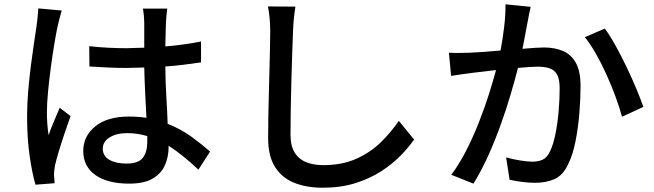

<svg xmlns="http://www.w3.org/2000/svg" viewBox="-20 -816 3040 893"><path d="M267.1 -767.1Q262.7 -753.4 256.3 -728.5Q250 -703.6 247.1 -689.9Q240.7 -659.7 232.4 -609.6Q224.1 -559.6 216.3 -501.7Q208.5 -443.8 203.4 -388.9Q198.2 -334 198.2 -293.9Q198.2 -267.1 200 -241Q201.7 -214.8 206.1 -187Q216.3 -217.8 231.2 -252.4Q246.1 -287.1 257.8 -314.9L308.1 -275.9Q294.4 -237.8 279.8 -194.3Q265.1 -150.9 253.4 -111.6Q241.7 -72.3 235.8 -46.9Q233.9 -36.6 232.4 -23.2Q231 -9.8 231 -1Q231.9 6.3 232.7 16.6Q233.4 26.9 233.9 36.1L145 43Q129.4 -10.3 117.7 -91.6Q106 -172.9 106 -274.9Q106 -330.6 111.1 -391.4Q116.2 -452.1 123.5 -510Q130.9 -567.9 138.2 -616Q145.5 -664.1 149.9 -693.8Q152.3 -712.9 154.8 -735.1Q157.2 -757.3 158.2 -776.9ZM665 -183.1Q618.2 -196.8 571.8 -196.8Q522 -196.8 490 -177Q458 -157.2 458 -125Q458 -89.8 489 -72.5Q520 -55.2 567.9 -55.2Q623.5 -55.2 644.3 -82Q665 -108.9 665 -155.8ZM757.8 -775.9Q755.9 -761.2 754.4 -745.1Q752.9 -729 752 -713.9Q751.5 -695.3 750.5 -664.8Q749.5 -634.3 749 -600.1Q793.5 -603.5 835.2 -609.6Q877 -615.7 915 -623V-525.9Q876 -520 834.2 -514.9Q792.5 -509.8 749 -506.8Q749.5 -432.1 753.7 -365Q757.8 -297.9 759.8 -240.2Q822.3 -215.3 870.8 -179.9Q919.4 -144.5 957 -110.8L902.8 -26.9Q867.7 -60.1 833 -88.1Q798.3 -116.2 764.2 -138.2V-132.8Q764.2 -86.9 747.3 -48.1Q730.5 -9.3 690.4 14.4Q650.4 38.1 581.1 38.1Q480 38.1 423.6 -2Q367.2 -42 367.2 -113.8Q367.2 -183.1 423.3 -228.5Q479.5 -273.9 580.1 -273.9Q622.1 -273.9 661.1 -268.1Q658.2 -319.8 655.3 -381.6Q652.3 -443.4 650.9 -502L566.9 -500Q523.4 -500 481.4 -502Q439.5 -503.9 396 -506.8L395 -601.1Q480.5 -591.8 567.9 -591.8L650.9 -594.2V-711.9Q650.9 -724.6 649.2 -743.2Q647.5 -761.7 645 -775.9Z M1354 -785.2Q1344.7 -727.1 1342.8 -669.9Q1341.3 -628.4 1339.1 -568.1Q1336.9 -507.8 1335.2 -440.2Q1333.5 -372.6 1332.3 -307.1Q1331.1 -241.7 1331.1 -189.9Q1331.1 -137.2 1350.8 -106Q1370.6 -74.7 1405 -61.3Q1439.5 -47.9 1482.9 -47.9Q1570.3 -47.9 1636.2 -77.1Q1702.1 -106.4 1750.5 -153.6Q1798.8 -200.7 1835 -253.9L1905.8 -167Q1881.3 -131.3 1843.3 -92.3Q1805.2 -53.2 1752.7 -19.3Q1700.2 14.6 1632.6 35.9Q1564.9 57.1 1481 57.1Q1404.8 57.1 1347.7 33.9Q1290.5 10.7 1258.8 -40Q1227.1 -90.8 1227.1 -173.8Q1227.1 -216.8 1228 -270.5Q1229 -324.2 1230.5 -382.1Q1231.9 -439.9 1233.4 -494.9Q1234.9 -549.8 1235.8 -595.5Q1236.8 -641.1 1236.8 -669.9Q1236.8 -734.4 1226.1 -786.1Z M2793 -683.1Q2816.4 -651.9 2842.5 -604.7Q2868.7 -557.6 2893.8 -505.1Q2918.9 -452.6 2939.5 -403.6Q2960 -354.5 2972.2 -318.8L2873 -272.9Q2862.3 -313 2844 -363.3Q2825.7 -413.6 2802.2 -465.8Q2778.8 -518.1 2752.4 -564.7Q2726.1 -611.3 2700.2 -643.1ZM2067.9 -570.8Q2093.3 -569.3 2116.5 -569.8Q2139.6 -570.3 2165 -570.8Q2189 -571.8 2227.1 -574.5Q2265.1 -577.1 2308.1 -581.1Q2318.4 -636.7 2325 -691.9Q2331.5 -747.1 2331.1 -795.9L2448.2 -784.2Q2444.3 -768.1 2440.7 -749.8Q2437 -731.4 2434.1 -714.8L2410.2 -588.9Q2440.9 -591.8 2466.8 -593.5Q2492.7 -595.2 2509.8 -595.2Q2558.6 -595.2 2596.9 -579.6Q2635.3 -564 2657.7 -524.9Q2680.2 -485.8 2680.2 -416Q2680.2 -356.9 2674.6 -288.6Q2668.9 -220.2 2656.5 -157.7Q2644 -95.2 2623 -53.2Q2599.1 -1.5 2560.3 16.4Q2521.5 34.2 2469.2 34.2Q2440.4 34.2 2407.5 30Q2374.5 25.9 2350.1 20L2334 -84Q2363.8 -75.2 2399.7 -69.6Q2435.5 -64 2456.1 -64Q2482.9 -64 2503.7 -73.2Q2524.4 -82.5 2538.1 -111.8Q2553.2 -143.1 2563.2 -192.1Q2573.2 -241.2 2578.1 -297.1Q2583 -353 2583 -404.8Q2583 -448.2 2570.6 -469.7Q2558.1 -491.2 2535.4 -498.5Q2512.7 -505.9 2481 -505.9Q2465.3 -505.9 2441.4 -504.4Q2417.5 -502.9 2389.2 -500Q2375 -444.8 2355 -376.7Q2335 -308.6 2308.8 -235.8Q2282.7 -163.1 2251 -92.5Q2219.2 -22 2182.1 38.1L2079.1 -2.9Q2116.7 -53.7 2148.7 -116.5Q2180.7 -179.2 2207 -246.1Q2233.4 -313 2253.4 -376Q2273.4 -439 2287.1 -490.2L2176.8 -477.1Q2158.2 -474.6 2128.7 -470.7Q2099.1 -466.8 2078.1 -462.9Z"/></svg>

Font: Source Han Sans CN Medium
Style: Regular
Weight: 500
Designer: Ryoko NISHIZUKA  (kana, bopomofo & ideographs); Paul D. Hunt (Latin, Greek & Cyrillic); Sandoll Communications , Soo-you
Foundry: Adobe
Version: Version 2.004;hotconv 1.0.118;makeotfexe 2.5.65603